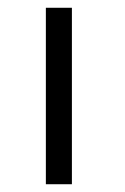

<svg xmlns="http://www.w3.org/2000/svg" viewBox="-20 -474 321 494"><path d="M165 -454V0H98V-454Z"/></svg>

Font: Tajawal
Style: Regular
Weight: 400
Designer: Boutros Fonts
Foundry: Created by Boutros International 2017
Version: Version 1.700